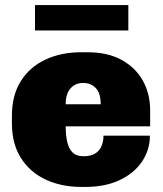

<svg xmlns="http://www.w3.org/2000/svg" viewBox="-20 -727 641 757"><path d="M301 10Q222 10 160 -19Q98 -48 62.5 -104Q27 -160 27 -240V-271Q27 -351 62 -407Q97 -463 159 -492Q221 -521 300 -521H325Q404 -521 459 -491Q514 -461 543 -409.5Q572 -358 572 -291V-229H239Q239 -197 244.5 -170Q250 -143 265 -127Q280 -111 310 -111Q337 -111 354 -121Q371 -131 379.5 -149.5Q388 -168 388 -192H571Q571 -136 540 -90Q509 -44 452 -17Q395 10 316 10ZM239 -316H377Q377 -360 357.5 -380Q338 -400 308 -400Q277 -400 258 -378.5Q239 -357 239 -316ZM118 -607V-707H486V-607Z"/></svg>

Font: Chivo Medium Black
Style: Regular
Weight: 900
Version: Version 2.002